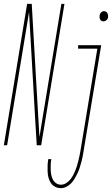

<svg xmlns="http://www.w3.org/2000/svg" viewBox="-54 -755 582 998"><path d="M-34 0 87 -735H111L132 -368L151 -43L265 -735H281L160 0H137L129 -133L97 -692L-17 0ZM485 -644Q479 -644 474 -646.5Q469 -649 466.5 -654Q464 -659 463.5 -665Q463 -671 464 -676Q465 -684 471.5 -690.5Q478 -697 486 -697Q492 -697 497 -694Q502 -691 504.5 -686Q507 -681 507.5 -675Q508 -669 508 -664Q506 -656 499 -650Q492 -644 485 -644ZM263 223Q246 223 232 215.5Q218 208 210 195.5Q202 183 198 168Q194 153 193.5 137Q193 121 193.5 104.5Q194 88 197 72H213Q210 86 209.5 100Q209 114 209.5 127.5Q210 141 212.5 154Q215 167 221 178.5Q227 190 238 197.5Q249 205 263 205Q276 205 288 198Q300 191 309.5 180Q319 169 325.5 157Q332 145 337 132.5Q342 120 346 107.5Q350 95 353 82Q356 69 359 56Q362 43 364 30L452 -502H352V-520H472L380 33Q378 48 375 62Q372 76 368 90.5Q364 105 359.5 119Q355 133 348.5 146.5Q342 160 334 173.5Q326 187 315.5 198Q305 209 291 216Q277 223 263 223Z"/></svg>

Font: Iosevka SS18 Thin
Style: Italic
Weight: 100
Italic angle: -9°
Monospace: yes
Designer: Belleve Invis
Foundry: Belleve Invis
Version: Version 25.1.1; ttfautohint (v1.8.4)